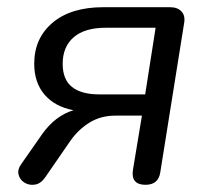

<svg xmlns="http://www.w3.org/2000/svg" viewBox="-20 -506 579 533"><path d="M384 7Q343 7 349 -34L374 -185H300Q260 -185 229 -166Q198 -147 176 -116L105 -13Q93 4 77 6.5Q61 9 48 1Q35 -7 31.5 -21.5Q28 -36 40 -52L98 -135Q134 -185 184 -200Q132 -210 103.5 -243.5Q75 -277 75 -329Q75 -400 126 -443Q177 -486 267 -486H452Q473 -486 484 -474Q495 -462 491 -441L425 -28Q420 7 384 7ZM255 -244H383L412 -429H274Q215 -429 184.5 -402.5Q154 -376 154 -329Q154 -285 180 -264.5Q206 -244 255 -244Z"/></svg>

Font: Nunito
Style: Italic
Weight: 400
Italic angle: -9°
Designer: Vernon Adams
Foundry: Vernon Adams
Version: Version 3.601; ttfautohint (v1.8.2.53-6de2)